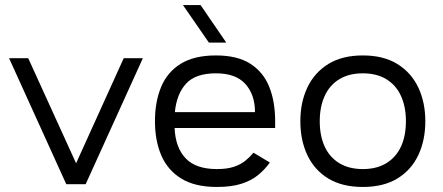

<svg xmlns="http://www.w3.org/2000/svg" viewBox="-20 -731 1760 762"><path d="M547 -500 320 0H243L16 -500H92L282 -83L471 -500Z M776 -711 878 -562H809L706 -711ZM1072 -223H673Q676 -146 716.5 -103Q757 -60 841 -60Q881 -60 908 -69Q935 -78 953.5 -93Q972 -108 986 -125L1051 -86Q1031 -58 1004 -36Q977 -14 937.5 -1.5Q898 11 841 11Q754 11 700 -22Q646 -55 620.5 -113.5Q595 -172 595 -250Q595 -327 619.5 -386Q644 -445 697.5 -478Q751 -511 837 -511Q922 -511 973.5 -478Q1025 -445 1048.5 -386.5Q1072 -328 1072 -250ZM674 -286H992Q992 -355 954 -397.5Q916 -440 837 -440Q756 -440 718.5 -399Q681 -358 674 -286Z M1420 11Q1338 11 1283 -22.5Q1228 -56 1200 -115Q1172 -174 1172 -250Q1172 -325 1200 -384Q1228 -443 1283 -477Q1338 -511 1420 -511Q1502 -511 1557 -477Q1612 -443 1640 -384Q1668 -325 1668 -250Q1668 -174 1640 -115Q1612 -56 1557 -22.5Q1502 11 1420 11ZM1420 -60Q1475 -60 1513.5 -83.5Q1552 -107 1571.5 -149.5Q1591 -192 1591 -250Q1591 -307 1571.5 -350Q1552 -393 1513.5 -416.5Q1475 -440 1420 -440Q1365 -440 1326.5 -416.5Q1288 -393 1268.5 -350Q1249 -307 1249 -250Q1249 -192 1268.5 -149.5Q1288 -107 1326.5 -83.5Q1365 -60 1420 -60Z"/></svg>

Font: Nata Sans
Style: Regular
Weight: 400
Designer: Daniel Uzquiano Cruz
Version: Version 1.001